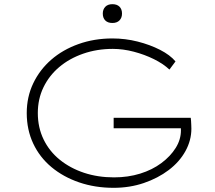

<svg xmlns="http://www.w3.org/2000/svg" viewBox="-20 -889 1030 919"><path d="M524 10Q435 10 359 -16Q283 -42 226.5 -89Q170 -136 139 -202Q108 -268 108 -348Q108 -425 139 -490Q170 -555 225 -603Q280 -651 355.5 -678Q431 -705 518 -705Q580 -705 639 -690Q698 -675 746 -650.5Q794 -626 820 -595L791 -556Q761 -584 716.5 -606Q672 -628 620.5 -641.5Q569 -655 520 -655Q444 -655 378 -632Q312 -609 263.5 -568Q215 -527 188 -471Q161 -415 161 -348Q161 -279 188.5 -222Q216 -165 266 -124.5Q316 -84 382 -62Q448 -40 526 -40Q593 -40 651 -58Q709 -76 752.5 -108.5Q796 -141 821 -181Q846 -221 846 -265L845 -306L866 -275H524V-325H893Q894 -320 894.5 -310.5Q895 -301 895.5 -290.5Q896 -280 896 -273Q896 -217 867.5 -165.5Q839 -114 787.5 -75Q736 -36 668.5 -13Q601 10 524 10ZM518 -779Q496 -779 484 -791Q472 -803 472 -824Q472 -844 484 -856.5Q496 -869 518 -869Q540 -869 552 -857Q564 -845 564 -824Q564 -804 552 -791.5Q540 -779 518 -779Z"/></svg>

Font: Lexend Peta ExtraLight
Style: Regular
Weight: 250
Version: Version 1.007